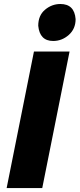

<svg xmlns="http://www.w3.org/2000/svg" viewBox="-20 -964 408 984"><path d="M252.5 -754Q183.5 -754 176 -832Q176 -885 210.8 -914.2Q245.5 -943.5 289.5 -943.5Q361.5 -943.5 367.5 -866Q367.5 -816 332.5 -785Q297.5 -754 252.5 -754ZM196.5 0H14L154 -700H336.5Z"/></svg>

Font: Argentum Sans
Style: Bold Italic
Weight: 700
Italic angle: -11°
Designer: Julieta Ulanovsky (font), Cristiano Sobral (main changes and remaster)
Foundry: Julieta Ulanovsky (font), Cristiano Sobral (main changes and remaster)
Version: Version 2.007;June 15, 2022;FontCreator 14.0.0.2814 64-bit; 